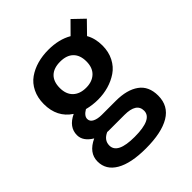

<svg xmlns="http://www.w3.org/2000/svg" viewBox="-208 -664 986 986"><g transform="rotate(-45 285.0 -171.0)"><path d="M201 -160Q169.5 -141.5 169.5 -119.5Q169.5 -100.5 188.8 -91Q208 -81.5 238 -81.5H339Q420 -81.5 466.2 -48.2Q512.5 -15 512.5 53.5Q512.5 128 451.2 164.5Q390 201 276 201Q168 201 110.2 167.5Q52.5 134 52.5 72.5Q52.5 10 124.5 -23.5Q73.5 -54 73.5 -98Q73.5 -156 139 -187Q66 -235 66 -331Q66 -377 83.5 -412.8Q101 -448.5 131.2 -469.8Q161.5 -491 199 -501.5Q236.5 -512 279.5 -512Q356 -512 410 -480.5L472 -543L532.5 -485L470 -421Q492 -382.5 492 -331Q492 -285 473.5 -249Q455 -213 424 -192Q393 -171 356.2 -160.5Q319.5 -150 279.5 -150Q239.5 -150 201 -160ZM279.5 -236.5Q323.5 -236.5 349.8 -261.2Q376 -286 376 -331.5Q376 -377 351 -401.5Q326 -426 279.5 -426Q232.5 -426 207.5 -401.8Q182.5 -377.5 182.5 -331.5Q182.5 -286 208.5 -261.2Q234.5 -236.5 279.5 -236.5ZM153.5 57.5Q153.5 118 277 118Q406.5 118 406.5 57Q406.5 1 319.5 1H203Q198 1 195 0.5Q153.5 19 153.5 57.5Z"/></g></svg>

Font: League Mono Narrow Medium
Style: Regular
Weight: 500
Width: 3
Designer: Tyler Finck
Foundry: The League of Moveable Type / Tyler Finck
Version: Version 2.210